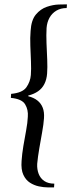

<svg xmlns="http://www.w3.org/2000/svg" viewBox="-20 -722 329 862"><path d="M280.6 -702.4 279.4 -685.9Q252.3 -685.9 232.7 -674Q213.2 -662.2 202.1 -642.1Q191.1 -621.9 189.1 -596.5Q187.3 -565.5 188.8 -527.9Q190.4 -490.3 192 -454.6Q193.5 -419 191.5 -392Q189.5 -365.1 179.3 -345Q169.2 -324.9 151 -312.3Q132.9 -299.6 106.8 -293V-290Q131.9 -283.6 148 -270.8Q164.2 -258.1 171.8 -238.5Q179.5 -218.9 177.5 -191Q175.7 -164 169.2 -128.4Q162.8 -92.7 156.4 -55.6Q150 -18.5 147 13.5Q145.7 38.1 153.6 58.6Q161.5 79 179.1 90.8Q196.7 102.5 223.8 102.5L222.6 119.4Q213.3 119.4 194.5 119.3Q175.7 119.2 154.5 114.7Q133.3 110.2 114.5 98.2Q95.6 86.1 84.8 62.7Q73.9 39.2 76.9 0.4Q78.9 -30.6 84.9 -66.4Q91 -102.3 97.4 -136.8Q103.8 -171.4 104.9 -197.8Q107.5 -229.3 92.8 -253.6Q78.2 -277.9 28.8 -282.6L29.9 -300.6Q81.1 -305.2 98.6 -330.3Q116.1 -355.4 118.5 -385.2Q120.5 -411.6 119 -446.2Q117.6 -480.7 116.2 -516.6Q114.8 -552.4 117.4 -583.4Q120.3 -631.9 141.1 -656.8Q162 -681.7 190 -691.3Q218 -700.9 243.2 -701.7Q268.4 -702.4 280.6 -702.4Z"/></svg>

Font: Ancizar Serif Light
Style: Italic
Weight: 300
Italic angle: -4°
Designer: Cesar Puertas, Viviana Monsalve, Julian Moncada, Julian Prieto, Jose Castro, Felipe Aragon, Mariel Hernandez, Sara Alarc
Version: Version 8.100